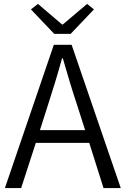

<svg xmlns="http://www.w3.org/2000/svg" viewBox="-20 -961 641 981"><path d="M341 -788 460 -913 425 -941 301 -836H297L174 -941L138 -913L257 -788ZM184 -296 222 -415C249 -498 273 -576 297 -663H301C326 -577 349 -498 377 -415L415 -296ZM509 0H597L346 -732H255L5 0H88L163 -231H436Z"/></svg>

Font: Genne Gothic Normal
Style: Regular
Weight: 350
Designer: Ryoko NISHIZUKA (kana & ideographs); Paul D. Hunt (Latin, Greek & Cyrillic); Wenlong ZHANG (bopomofo); Sandoll Communica
Foundry: Adobe Systems Incorporated
Version: Version 1.004;PS 1.004;hotconv 16.6.51;makeotf.lib2.5.65220